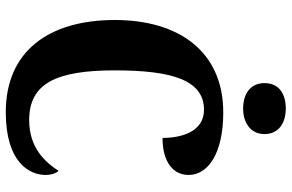

<svg xmlns="http://www.w3.org/2000/svg" viewBox="-188 -786 985 648"><g transform="rotate(90 304.0 -462.5)"><path d="M347 -791C393 -791 433 -815 433 -863C433 -913 393 -935 347 -935C298 -935 261 -913 261 -863C261 -815 298 -791 347 -791ZM359 10C528 10 571 -69 571 -125C571 -141 566 -160 557 -168C527 -122 479 -69 386 -69C263 -69 218 -158 218 -358C218 -549 250 -659 351 -659C424 -659 446 -585 446 -519C530 -519 571 -557 571 -607C571 -671 501 -724 360 -724C155 -724 48 -575 48 -358C48 -137 152 10 359 10Z"/></g></svg>

Font: Noto Serif Myanmar Condensed ExtraBold
Style: Regular
Weight: 800
Width: 3
Designer: Ben Mitchell and the Monotype Design Team
Foundry: Monotype Imaging Inc.
Version: Version 2.106